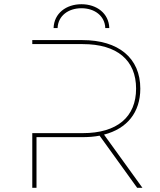

<svg xmlns="http://www.w3.org/2000/svg" viewBox="-20 -890 756 910"><path d="M473 -252C582 -280 645 -357 645 -470C645 -615 542 -700 370 -700H133V-681H372C536 -681 625 -604 625 -470C625 -336 536 -259 372 -259H133V0H153V-240H370C399 -240 427 -242 452 -247L630 0H655ZM253 -757C255 -815 304 -851 366 -851C428 -851 477 -815 479 -757H498C496 -827 438 -870 366 -870C294 -870 236 -827 234 -757Z"/></svg>

Font: Montserrat-Alt1 Thin
Style: Regular
Weight: 100
Designer: Differentunic
Foundry: Differentunic
Version: Version 7.222